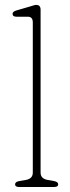

<svg xmlns="http://www.w3.org/2000/svg" viewBox="-20 -744 280 764"><path d="M141.5 -705.5V-57Q141.5 -33 169.5 -28L195 -23.5Q211.5 -20.5 211.5 -10.5Q211.5 0 196 0H55.5Q40 0 40 -10.5Q40 -20.5 56.5 -23.5L83 -28Q110.5 -33 110.5 -57V-655Q110.5 -677.5 90.5 -677.5H45.5Q30 -677.5 30 -689Q30 -698 45.5 -702.5L97 -717.5Q105.5 -720 112.5 -722.2Q119.5 -724.5 124 -724.5Q141.5 -724.5 141.5 -705.5Z"/></svg>

Font: Fraunces 72pt S100 Thin
Style: Regular
Weight: 100
Version: Version 1.000; ttfautohint (v1.8.3)